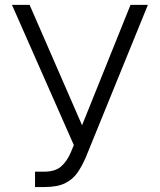

<svg xmlns="http://www.w3.org/2000/svg" viewBox="-20 -747 647 777"><path d="M121.8 9.9V-52.2H158Q203.8 -52.2 227.8 -73.7Q251.8 -95.2 266.7 -130.7L278.8 -159.8L28.4 -727.3H99.8L312.1 -240.1L508.2 -727.3H578.5L327.4 -110.8Q312.1 -74.9 293 -47.6Q273.8 -20.2 242.5 -5.1Q211.3 9.9 159.8 9.9Z"/></svg>

Font: Inter Zeller Light
Style: Regular
Weight: 300
Designer: Rasmus Andersson; Joe Bland
Foundry: zeller
Version: Version 3.015;git-dec3a8cb1